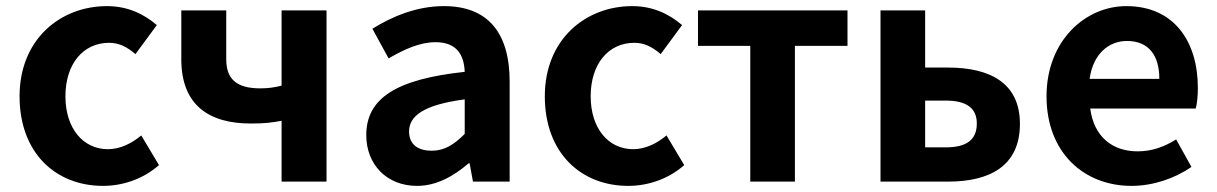

<svg xmlns="http://www.w3.org/2000/svg" viewBox="-20 -594 3980 628"><path d="M317 14C379 14 447 -7 500 -54L442 -151C411 -125 373 -106 333 -106C252 -106 194 -174 194 -279C194 -385 252 -454 337 -454C369 -454 395 -441 423 -417L493 -512C452 -547 399 -574 330 -574C178 -574 44 -466 44 -279C44 -94 162 14 317 14Z M901 0H1048V-560H901V-314C878 -308 858 -305 831 -305C753 -305 720 -336 720 -400V-560H573V-400C573 -249 665 -190 800 -190C847 -190 869 -193 901 -199Z M1344 14C1408 14 1464 -18 1513 -60H1516L1527 0H1647V-327C1647 -489 1574 -574 1432 -574C1344 -574 1264 -541 1198 -500L1251 -403C1303 -433 1353 -456 1405 -456C1474 -456 1498 -414 1500 -359C1275 -335 1178 -272 1178 -152C1178 -57 1244 14 1344 14ZM1392 -101C1349 -101 1318 -120 1318 -164C1318 -214 1364 -251 1500 -269V-156C1465 -121 1434 -101 1392 -101Z M2035 14C2097 14 2165 -7 2218 -54L2160 -151C2129 -125 2091 -106 2051 -106C1970 -106 1912 -174 1912 -279C1912 -385 1970 -454 2055 -454C2087 -454 2113 -441 2141 -417L2211 -512C2170 -547 2117 -574 2048 -574C1896 -574 1762 -466 1762 -279C1762 -94 1880 14 2035 14Z M2434 0H2580V-444H2752V-560H2263V-444H2434Z M2860 0H3081C3216 0 3316 -50 3316 -189C3316 -324 3216 -373 3081 -373H3006V-560H2860ZM3006 -112V-265H3073C3142 -265 3175 -240 3175 -190C3175 -137 3142 -112 3073 -112Z M3681 14C3751 14 3822 -10 3877 -48L3827 -138C3787 -113 3747 -99 3701 -99C3618 -99 3558 -147 3546 -239H3891C3895 -252 3898 -279 3898 -306C3898 -461 3818 -574 3664 -574C3530 -574 3403 -461 3403 -279C3403 -95 3525 14 3681 14ZM3544 -336C3555 -418 3607 -460 3666 -460C3738 -460 3772 -412 3772 -336Z"/></svg>

Font: Noto Sans T Chinese Bold
Style: Bold
Weight: 700
Designer: Ryoko NISHIZUKA (kana & ideographs); Paul D. Hunt (Latin, Greek & Cyrillic); Wenlong ZHANG (bopomofo); Sandoll Communica
Foundry: Adobe Systems Incorporated
Version: Version 1.000;PS 1;hotconv 1.0.78;makeotf.lib2.5.61930